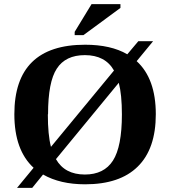

<svg xmlns="http://www.w3.org/2000/svg" viewBox="-20 -876 817 923"><path d="M142 -70V-69Q49 -154 49 -327Q49 -661 389 -661Q513 -661 592 -615L645 -678H716L637 -582Q729 -498 729 -327Q729 -160 642 -75Q556 10 389 10Q269 10 187 -37L135 27H62ZM211 -327 210 -326Q210 -228 225 -170L528 -537Q486 -611 388 -611Q295 -611 253 -546Q211 -482 211 -327ZM566 -326Q566 -421 551 -478L249 -111Q291 -37 388 -37Q480 -37 523 -104Q566 -171 566 -326ZM339 -707V-723L420 -856H559V-838L381 -707Z"/></svg>

Font: Libra Serif Modern
Style: Bold
Weight: 700
Designer: Stefan Peev, Context Ltd
Foundry: Ascender Corporation
Version: Version 1.000